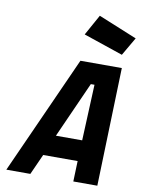

<svg xmlns="http://www.w3.org/2000/svg" viewBox="-101 -1018 807 1087"><g transform="rotate(10 302.5 -475.0)"><path d="M383 -950 605 -859 544 -754 317 -831ZM13 0 319 -680H557L536 0H398L402 -118H204L151 0ZM400 -560 256 -238H407L421 -560Z"/></g></svg>

Font: Titillium Web
Style: Bold Italic
Weight: 700
Italic angle: -13°
Version: Version 1.002;PS 57.000;hotconv 1.0.70;makeotf.lib2.5.55311